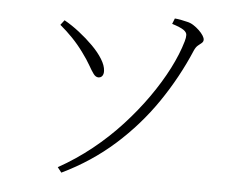

<svg xmlns="http://www.w3.org/2000/svg" viewBox="-52 -772 1103 861"><g transform="rotate(5 500.0 -341.5)"><path d="M254 25 236 2Q315 -42 385.5 -98.5Q456 -155 515.5 -220Q575 -285 622.5 -352.5Q670 -420 703.5 -485.5Q737 -551 754 -610Q759 -627 758.5 -639Q758 -651 743.5 -661Q729 -671 691 -683L701 -708Q714 -707 727.5 -704.5Q741 -702 757 -698Q772 -695 786 -686Q800 -677 812 -665.5Q824 -654 831 -643Q838 -632 838 -624Q838 -615 830.5 -609Q823 -603 814 -595.5Q805 -588 798 -572Q746 -449 669 -336Q592 -223 488.5 -130.5Q385 -38 254 25ZM192 -635 209 -657Q243 -638 277 -611.5Q311 -585 340 -556Q369 -527 386.5 -498.5Q404 -470 405 -447Q406 -433 400 -424Q394 -415 382 -415Q370 -415 360 -428.5Q350 -442 336.5 -466Q323 -490 300 -521Q276 -554 249 -582Q222 -610 192 -635Z"/></g></svg>

Font: Early Summer Mincho VF
Style: Regular
Weight: 250
Designer: GuiWonder
Version: Version 1.002